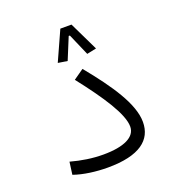

<svg xmlns="http://www.w3.org/2000/svg" viewBox="-125 -787 836 894"><g transform="rotate(-20 293.0 -340.0)"><path d="M258.8 2C416.5 2 484.4 -53.2 484.4 -142.1C484.4 -230.5 408.7 -342.8 304.2 -470.2L253.4 -434.6C353 -307.6 421.4 -203.6 421.4 -142.1C421.4 -90.8 363.3 -62 259.8 -62C206.1 -62 152.8 -70.3 99.6 -85L91.3 -22.9C139.6 -5.9 201.7 2 258.8 2ZM326.7 -681.6H271.5L205.6 -535.6L252 -528.3L296.4 -636.2H302.2L349.1 -528.3L396 -538.1Z"/></g></svg>

Font: Cascadia Mono NF Light
Style: Regular
Weight: 300
Monospace: yes
Designer: Aaron Bell
Foundry: Saja Typeworks
Version: Version 2404.023